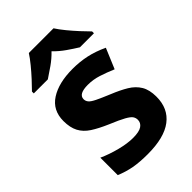

<svg xmlns="http://www.w3.org/2000/svg" viewBox="-230 -856 957 957"><g transform="rotate(-45 248.5 -378.0)"><path d="M459 -162Q459 -79 400.5 -34.5Q342 10 226 10Q169 10 128 2.5Q87 -5 46 -22V-145Q90 -125 141 -112Q192 -99 231 -99Q275 -99 293.5 -112Q312 -125 312 -146Q312 -160 304.5 -171Q297 -182 272 -196Q247 -210 194 -232Q143 -254 110 -275.5Q77 -297 61 -327.5Q45 -358 45 -404Q45 -480 104 -518Q163 -556 261 -556Q312 -556 358 -546Q404 -536 453 -513L408 -406Q368 -423 332 -434.5Q296 -446 259 -446Q193 -446 193 -410Q193 -397 201.5 -386.5Q210 -376 234.5 -364Q259 -352 307 -332Q354 -313 388 -292.5Q422 -272 440.5 -241.5Q459 -211 459 -162ZM337 -766Q351 -744 373.5 -716.5Q396 -689 420 -663Q444 -637 462 -619V-606H363Q337 -622 306 -643.5Q275 -665 249 -692Q223 -665 193 -644Q163 -623 137 -606H38V-619Q57 -638 80.5 -663.5Q104 -689 126.5 -716.5Q149 -744 163 -766Z"/></g></svg>

Font: Noto IKEA Simplified Chinese
Style: Bold
Weight: 700
Designer: Monotype Design Team
Foundry: Monotype Imaging Inc.
Version: Version 1.100